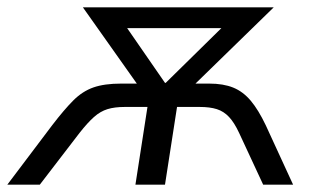

<svg xmlns="http://www.w3.org/2000/svg" viewBox="-58 -506 863 526"><path d="M-38 0 85 -163Q118 -206 143 -231Q168 -256 198 -266.5Q228 -277 274 -277H338L331 -257L169 -486H692L457 -257L449 -277H515Q554 -277 581 -266Q608 -255 629 -230Q650 -205 670 -163L745 0H663L597 -142Q584 -170 569.5 -185.5Q555 -201 536 -207Q517 -213 489 -213H427L394 0H313L346 -213H284Q256 -213 236.5 -207Q217 -201 199.5 -185.5Q182 -170 160 -142L51 0ZM394 -279H396L574 -454L567 -429H266L273 -454Z"/></svg>

Font: Nunito Sans 12pt
Style: Italic
Weight: 400
Italic angle: -9°
Designer: Vernon Adams
Foundry: Vernon Adams
Version: Version 3.101;gftools[0.9.27]